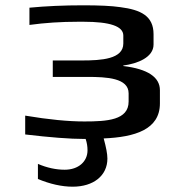

<svg xmlns="http://www.w3.org/2000/svg" viewBox="-20 -514 661 724"><path d="M559 -346V-385C559 -454 511 -477 434 -487C400 -492 354 -494 294 -494C221 -494 154 -491 91 -485V-420C149 -428 210 -432 275 -432H295C395 -432 445 -415 445 -380V-350C445 -291 362 -286 289 -286H179V-224H310C382 -224 465 -220 465 -162V-131C465 -61 384 -56 298 -56C238 -56 164 -63 75 -78V-7C168 4 243 10 299 10H303C308 25 310 39 310 53C310 95 276 126 224 126C192 126 158 119 123 104V161C169 180 213 190 254 190C333 190 385 148 385 84C385 66 380 41 371 8C488 3 583 -25 583 -124V-174C583 -223 537 -254 445 -265V-267C499 -274 559 -298 559 -346Z"/></svg>

Font: Gamestation Extended
Style: Regular
Weight: 400
Width: 7
Designer: Jonas Hecksher
Foundry: Jonas Hecksher, Playtypeª, e-types AS
Version: Version 1.003